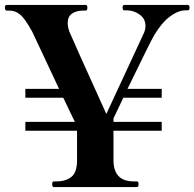

<svg xmlns="http://www.w3.org/2000/svg" viewBox="-26 -760 790 780"><path d="M737 -740Q744 -740 744 -729Q744 -718 737 -718H728Q698 -718 664.5 -693Q631 -668 601 -618Q589 -599 492 -399H631V-363H475L435 -279V-265H631V-229H435V-109Q435 -23 518 -23H530Q537 -23 537 -12Q537 0 530 0H193Q186 0 186 -12Q186 -23 193 -23H204Q240 -23 263.5 -41Q287 -59 287 -109V-229H77V-265H278L231 -363H77V-399H214L105 -631Q76 -684 56 -700.5Q36 -717 13 -717H1Q-6 -717 -6 -729Q-6 -740 1 -740H322Q329 -740 329 -729Q329 -717 322 -717H311Q285 -717 267 -705Q249 -693 249 -667Q249 -651 256 -631Q265 -608 406 -297L555 -618Q565 -637 565 -655Q565 -684 541 -701Q517 -718 489 -718H479Q472 -718 472 -729Q472 -740 479 -740Z"/></svg>

Font: Shippori Mincho ExtraBold
Style: Regular
Weight: 800
Designer: FONTDASU
Foundry: FONTDASU / Google Inc. / but / Adobe
Version: Version 3.110; ttfautohint (v1.8.3)